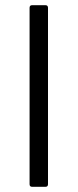

<svg xmlns="http://www.w3.org/2000/svg" viewBox="-20 -720 299 740"><path d="M94 -10V-690Q94 -700 104 -700H155Q165 -700 165 -690V-10Q165 0 155 0H104Q94 0 94 -10Z"/></svg>

Font: Barlow GEO
Style: Regular
Weight: 400
Designer: Jeremy Tribby
Foundry: Tribby Type
Version: Version 1.408